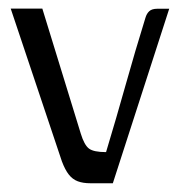

<svg xmlns="http://www.w3.org/2000/svg" viewBox="-20 -419 419 439"><path d="M186.8 0Q169.8 0 157.8 -4.5Q145.8 -9 137.3 -19.9Q128.8 -30.7 121.5 -50.1L4.5 -399.3H76.8L164.7 -113.5Q172.6 -87.6 183.3 -79.4Q194 -71.2 222.5 -71.2Q245.8 -148.4 267.4 -225.4Q289 -302.4 312.4 -377.9Q315.2 -387.8 321.3 -393.4Q327.4 -399 339.8 -399H366.9L238 0Z"/></svg>

Font: Genos Thin
Style: Regular
Weight: 100
Designer: Robert E. Leuschke
Foundry: Robert E. Leuschke
Version: Version 1.010